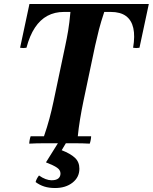

<svg xmlns="http://www.w3.org/2000/svg" viewBox="-20 -720 768 965"><path d="M127 2Q127 -5 129 -16Q131 -27 134 -35H201Q217 -81 228.5 -124Q240 -167 249 -210L308 -490Q316 -527 322.5 -565.5Q329 -604 334 -660H301Q255 -660 218.5 -640.5Q182 -621 155.5 -581Q129 -541 113 -480Q97 -477 81 -480L128 -700H728L681 -480Q665 -477 649 -480Q659 -539 650 -579Q641 -619 613 -639.5Q585 -660 537 -660H504Q487 -609 477.5 -572Q468 -535 458 -490L399 -210Q390 -167 382.5 -121.5Q375 -76 371 -35H438Q438 -28 436 -17Q434 -6 431 2Q397 0 355.5 0Q314 0 279 0Q245 0 203.5 0Q162 0 127 2ZM176 162Q193 174 209 180Q225 186 239 186Q262 186 273 177Q284 168 284 152Q284 135 267 123Q250 111 211 96L271 0H311L290 35Q334 52 356.5 73Q379 94 379 128Q379 171 344.5 198Q310 225 257 225Q226 225 202.5 217.5Q179 210 159 195Q161 187 165 179Q169 171 176 162Z"/></svg>

Font: Poltawski Nowy
Style: Bold Italic
Weight: 700
Italic angle: -12°
Designer: Adam Pótawski, Mateusz Machalski, Borys Kosmynka, Ania Wieluska
Foundry: Capitalics.wtf
Version: Version 1.001;gftools[0.9.25]